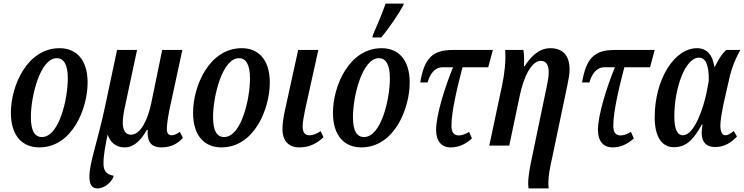

<svg xmlns="http://www.w3.org/2000/svg" viewBox="-20 -816 4169 1076"><path d="M200 10C385 10 471 -208 471 -353C471 -489 401 -546 314 -546C132 -546 41 -335 41 -184C41 -54 106 10 200 10ZM215 -48C177 -48 153 -79 153 -160C153 -279 206 -490 298 -490C336 -490 360 -457 360 -376C360 -263 312 -48 215 -48Z M528 240C557 240 606 212 617 169C571 161 560 136 560 100C560 52 570 3 583 -62C599 -16 631 10 678 10C730 10 769 -28 803 -88H808C804 -32 819 10 884 10C944 10 979 -15 1005 -43L988 -77C970 -65 958 -58 941 -58C924 -58 915 -71 915 -92C915 -124 924 -175 933 -217L1002 -536H889L827 -235C808 -145 768 -61 714 -61C681 -61 668 -91 668 -128C668 -157 675 -197 681 -222L748 -536H636L570 -225C526 -17 481 95 481 175C481 225 500 240 528 240Z M1221 10C1406 10 1492 -208 1492 -353C1492 -489 1422 -546 1335 -546C1153 -546 1062 -335 1062 -184C1062 -54 1127 10 1221 10ZM1236 -48C1198 -48 1174 -79 1174 -160C1174 -279 1227 -490 1319 -490C1357 -490 1381 -457 1381 -376C1381 -263 1333 -48 1236 -48Z M1658 10C1717 10 1757 -14 1793 -47L1777 -81C1758 -68 1737 -58 1713 -58C1689 -58 1676 -74 1676 -108C1676 -129 1682 -160 1689 -197L1764 -536H1651L1576 -194C1569 -162 1563 -122 1563 -92C1563 -25 1599 10 1658 10Z M2067 -606H2116C2158 -654 2216 -741 2239 -784L2243 -796H2141C2124 -746 2088 -660 2069 -618ZM2005 10C2190 10 2276 -208 2276 -353C2276 -489 2206 -546 2119 -546C1937 -546 1846 -335 1846 -184C1846 -54 1911 10 2005 10ZM2020 -48C1982 -48 1958 -79 1958 -160C1958 -279 2011 -490 2103 -490C2141 -490 2165 -457 2165 -376C2165 -263 2117 -48 2020 -48Z M2506 10C2552 10 2590 -9 2625 -40L2609 -77C2590 -65 2569 -57 2551 -57C2524 -57 2510 -74 2510 -111C2510 -194 2545 -336 2572 -439H2716L2742 -536H2517C2404 -536 2358 -490 2335 -354H2376C2390 -401 2415 -439 2461 -439H2519C2474 -330 2424 -172 2424 -88C2424 -24 2455 10 2506 10Z M2942 240H3055C3054 232 3053 222 3053 209C3053 170 3062 123 3074 70L3160 -340C3168 -379 3172 -403 3172 -426C3172 -505 3134 -546 3064 -546C2996 -546 2951 -492 2920 -445H2916C2918 -474 2918 -511 2913 -536H2811C2816 -478 2807 -399 2794 -339L2722 0H2834L2892 -276C2916 -395 2962 -475 3011 -475C3043 -475 3055 -449 3055 -410C3055 -390 3051 -363 3045 -336L2963 58C2951 114 2940 170 2940 212C2940 221 2941 232 2942 240Z M3413 10C3459 10 3497 -9 3532 -40L3516 -77C3497 -65 3476 -57 3458 -57C3431 -57 3417 -74 3417 -111C3417 -194 3452 -336 3479 -439H3623L3649 -536H3424C3311 -536 3265 -490 3242 -354H3283C3297 -401 3322 -439 3368 -439H3426C3381 -330 3331 -172 3331 -88C3331 -24 3362 10 3413 10Z M3757 9C3835 9 3874 -48 3913 -118H3917C3905 -52 3913 8 3989 8C4040 8 4081 -19 4110 -51L4092 -82C4075 -68 4060 -58 4044 -58C4026 -58 4017 -82 4017 -112C4017 -140 4025 -185 4033 -226L4059 -341C4076 -422 4093 -471 4129 -536H4050C4022 -511 4004 -477 3986 -442H3983C3975 -504 3944 -546 3886 -546C3760 -546 3649 -373 3649 -158C3649 -57 3684 9 3757 9ZM3807 -58C3775 -58 3759 -94 3759 -163C3759 -325 3821 -493 3897 -493C3933 -493 3954 -455 3952 -362L3938 -289C3923 -220 3874 -58 3807 -58Z"/></svg>

Font: Noto Serif Condensed Semi
Style: Italic
Weight: 600
Width: 3
Italic angle: -12°
Designer: Monotype Design Team
Foundry: Monotype Imaging Inc.
Version: Version 1.901